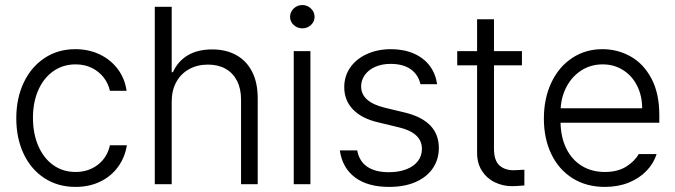

<svg xmlns="http://www.w3.org/2000/svg" viewBox="-20 -734 2691 765"><path d="M44.9 -262.7Q44.9 -342.3 74.5 -404.8Q104 -467.3 157.5 -502.7Q210.9 -538.1 280.3 -538.1Q333.5 -538.1 377.4 -517.1Q421.4 -496.1 449.5 -458.5Q477.5 -420.9 484.4 -372.1H418Q411.6 -401.4 393.1 -425.3Q374.5 -449.2 345.9 -463.4Q317.4 -477.5 281.2 -477.5Q231.4 -477.5 192.9 -450.7Q154.3 -423.8 132.8 -375.5Q111.3 -327.1 111.3 -264.6Q111.3 -201.7 132.6 -152.6Q153.8 -103.5 192.1 -76.2Q230.5 -48.8 281.2 -48.8Q332.5 -48.8 369.9 -77.6Q407.2 -106.4 418 -155.3H485.4Q478 -107.4 450.7 -69.6Q423.3 -31.7 379.6 -10.5Q335.9 10.7 281.2 10.7Q210.4 10.7 156.7 -24.4Q103 -59.6 74 -121.6Q44.9 -183.6 44.9 -262.7Z M664.1 0H596.7V-707H664.1V-446.3H668.9Q688.5 -489.7 727.8 -513.4Q767.1 -537.1 826.2 -537.1Q880.4 -537.1 921.1 -514.6Q961.9 -492.2 984.4 -448.5Q1006.8 -404.8 1006.8 -342.8V0H940.4V-337.9Q940.4 -380.9 924.3 -412.1Q908.2 -443.4 878.7 -460Q849.1 -476.6 808.6 -476.6Q766.6 -476.6 733.9 -458.7Q701.2 -440.9 682.6 -407.5Q664.1 -374 664.1 -329.1Z M1150.4 -530.3H1216.8V0H1150.4ZM1135.7 -667Q1135.7 -686 1150.1 -700Q1164.6 -713.9 1184.6 -713.9Q1204.6 -713.9 1219 -700Q1233.4 -686 1233.4 -667Q1233.4 -647.9 1219 -634.5Q1204.6 -621.1 1184.6 -621.1Q1164.6 -621.1 1150.1 -634.5Q1135.7 -647.9 1135.7 -667Z M1536.1 -479.5Q1502 -479.5 1475.3 -467.8Q1448.7 -456.1 1433.8 -435.5Q1418.9 -415 1418.9 -389.6Q1418.9 -327.6 1513.7 -304.7L1594.7 -285.2Q1728.5 -252 1728.5 -144.5Q1728.5 -99.1 1704.8 -64Q1681.2 -28.8 1636.5 -9Q1591.8 10.7 1530.3 10.7Q1445.3 10.7 1394.8 -26.9Q1344.2 -64.5 1334 -134.8H1403.3Q1411.1 -91.8 1443.1 -69.8Q1475.1 -47.9 1529.3 -47.9Q1568.8 -47.9 1598.6 -59.3Q1628.4 -70.8 1644.8 -91.8Q1661.1 -112.8 1661.1 -140.6Q1661.1 -205.1 1569.3 -226.6L1488.3 -246.1Q1421.9 -261.2 1386.7 -297.6Q1351.6 -334 1351.6 -386.7Q1351.6 -430.2 1375.2 -464.6Q1398.9 -499 1441.7 -518.6Q1484.4 -538.1 1539.1 -538.1Q1590.3 -537.6 1629.6 -520.3Q1668.9 -502.9 1692.4 -471.4Q1715.8 -439.9 1721.7 -398.4H1655.3Q1646.5 -437 1616.2 -458.3Q1585.9 -479.5 1536.1 -479.5Z M2059.6 -473.6H1948.2V-141.6Q1948.2 -94.7 1969.7 -75.2Q1991.2 -55.7 2025.4 -55.7L2049.8 -56.6Q2057.6 -57.6 2069.3 -57.6V4.9Q2037.1 7.8 2019.5 7.8Q1983.9 7.8 1951.9 -7.6Q1919.9 -22.9 1900.4 -53Q1880.9 -83 1880.9 -125V-473.6H1801.8V-530.3H1880.9V-657.2H1948.2V-530.3H2059.6Z M2147 -261.7Q2147 -341.3 2176.5 -404.3Q2206.1 -467.3 2259.3 -502.7Q2312.5 -538.1 2380.4 -538.1Q2440.4 -538.1 2492.2 -509.3Q2543.9 -480.5 2575.4 -421.4Q2606.9 -362.3 2606.9 -276.4V-245.1H2213.4Q2214.8 -185.5 2236.8 -141.4Q2258.8 -97.2 2298.3 -73Q2337.9 -48.8 2390.1 -48.8Q2440.4 -48.8 2474.4 -69.8Q2508.3 -90.8 2524.9 -120.1H2596.2Q2584.5 -83 2555.9 -53.2Q2527.3 -23.4 2484.9 -6.3Q2442.4 10.7 2390.1 10.7Q2316.4 10.7 2261.5 -23.7Q2206.5 -58.1 2176.8 -119.9Q2147 -181.6 2147 -261.7ZM2538.6 -302.7Q2538.6 -352.1 2518.6 -392.1Q2498.5 -432.1 2462.6 -454.8Q2426.8 -477.5 2381.3 -477.5Q2334.5 -477.5 2297.4 -454.1Q2260.3 -430.7 2238.5 -390.6Q2216.8 -350.6 2213.9 -302.7Z"/></svg>

Font: Pretendard JP Light
Style: Regular
Weight: 300
Designer: Base glyphs from Inter by Rasmus Andersson; Hangeul glyphs from Noto Sans CJK(Source Han Sans) by Jang Soo-young and Kan
Foundry: Kil Hyung-jin
Version: Version 1.309